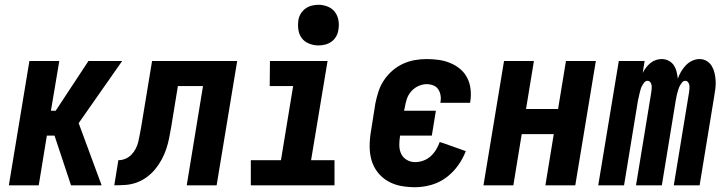

<svg xmlns="http://www.w3.org/2000/svg" viewBox="-20 -775 3040 803"><path d="M17 0 103 -520H228L193 -312H213L350 -520H491L309 -260L405 0H277L208 -208H176L142 0Z M458 0 475 -105Q490 -105 504.5 -111Q519 -117 530 -128.5Q541 -140 548 -154Q555 -168 558.5 -182.5Q562 -197 564.5 -212Q567 -227 570 -241L616 -520H972L886 0H761L829 -415H724L696 -244Q692 -221 687.5 -198Q683 -175 675.5 -152.5Q668 -130 656.5 -108.5Q645 -87 629.5 -68Q614 -49 593.5 -34Q573 -19 550 -11Q527 -3 504 -1.5Q481 0 458 0Z M1029 0V-105H1155L1206 -415H1108L1109 -520H1350L1281 -105H1379V0ZM1312 -585Q1292 -585 1273 -592.5Q1254 -600 1242.5 -615Q1231 -630 1228 -650Q1225 -670 1228 -691Q1230 -705 1238 -718Q1246 -731 1258 -739.5Q1270 -748 1284 -751.5Q1298 -755 1312 -755Q1332 -755 1350.5 -747.5Q1369 -740 1380.5 -725Q1392 -710 1395.5 -690Q1399 -670 1395 -649Q1393 -635 1385.5 -622Q1378 -609 1366 -600.5Q1354 -592 1340 -588.5Q1326 -585 1312 -585Z M1716 8Q1685 8 1656 2.5Q1627 -3 1602 -17.5Q1577 -32 1559.5 -54.5Q1542 -77 1534 -104.5Q1526 -132 1526 -162.5Q1526 -193 1531 -223L1550 -343Q1555 -368 1563 -392.5Q1571 -417 1585.5 -439Q1600 -461 1620.5 -479Q1641 -497 1665 -508Q1689 -519 1714 -523.5Q1739 -528 1764 -528Q1790 -528 1815 -524.5Q1840 -521 1863 -511.5Q1886 -502 1904.5 -486.5Q1923 -471 1934 -449.5Q1945 -428 1948 -402.5Q1951 -377 1947 -351L1946 -345H1822V-348Q1825 -362 1822.5 -376.5Q1820 -391 1812.5 -402Q1805 -413 1792 -418Q1779 -423 1764 -423Q1747 -423 1729.5 -415Q1712 -407 1699.5 -392.5Q1687 -378 1681.5 -361Q1676 -344 1673 -326L1670 -312H1803L1786 -208H1653V-206Q1650 -187 1650 -168Q1650 -149 1657.5 -132.5Q1665 -116 1681 -106.5Q1697 -97 1716 -97Q1733 -97 1750 -103Q1767 -109 1780.5 -121Q1794 -133 1803.5 -148.5Q1813 -164 1819 -181L1835 -176L1928 -143Q1916 -111 1895 -82Q1874 -53 1845.5 -32Q1817 -11 1783 -1.5Q1749 8 1716 8Z M2002 0 2088 -520H2213L2180 -319H2314L2347 -520H2472L2386 0H2261L2296 -214H2162L2127 0Z M2482 0 2568 -520H2676L2668 -470Q2674 -482 2682 -492.5Q2690 -503 2700.5 -511.5Q2711 -520 2723 -524Q2735 -528 2748 -528Q2763 -528 2776.5 -521Q2790 -514 2798 -502Q2806 -490 2809.5 -475.5Q2813 -461 2815 -446Q2820 -461 2828.5 -475.5Q2837 -490 2848.5 -502Q2860 -514 2875 -521Q2890 -528 2906 -528Q2922 -528 2935.5 -520Q2949 -512 2957 -498.5Q2965 -485 2968.5 -469.5Q2972 -454 2973 -438Q2974 -422 2972 -405Q2970 -388 2967 -372L2906 0H2798L2862 -390Q2863 -397 2863.5 -404.5Q2864 -412 2863 -419Q2862 -426 2857.5 -431.5Q2853 -437 2846 -437Q2838 -437 2832.5 -430Q2827 -423 2823 -415.5Q2819 -408 2817 -400.5Q2815 -393 2812.5 -385Q2810 -377 2809 -369.5Q2808 -362 2806 -354L2748 0H2640L2704 -390Q2705 -397 2705.5 -404.5Q2706 -412 2705 -419Q2704 -426 2699.5 -431.5Q2695 -437 2688 -437Q2680 -437 2674.5 -430Q2669 -423 2665 -415.5Q2661 -408 2659 -400.5Q2657 -393 2655 -385Q2653 -377 2651.5 -369.5Q2650 -362 2648 -354L2590 0Z"/></svg>

Font: Iosevka SS18 Extrabold
Style: Italic
Weight: 800
Italic angle: -9°
Monospace: yes
Designer: Belleve Invis
Foundry: Belleve Invis
Version: Version 25.1.1; ttfautohint (v1.8.4)